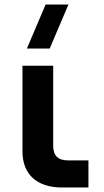

<svg xmlns="http://www.w3.org/2000/svg" viewBox="-20 -830 462 850"><path d="M200 -615 283 -810H182L99 -615ZM371.5 -120H280.5C236.5 -120 215.5 -141 215.5 -185V-539H79.5V-159C79.5 -58.5 143.5 0 253.5 0H371.5Z"/></svg>

Font: Vela Sans ExtBd
Style: Regular
Weight: 800
Designer: Principal design: Mikhail Sharanda - project Manrope.
Design modification: Ravid Balaliev
Foundry: Mikhail Sharanda
Version: Version 1.001